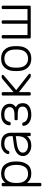

<svg xmlns="http://www.w3.org/2000/svg" viewBox="1317 -1887 760 3434"><g transform="rotate(-90 1697.0 -170.0)"><path d="M82 0ZM143 168Q143 178 137 184Q131 190 121 190H104Q94 190 88 184Q82 178 82 168V-498Q82 -508 88 -514Q94 -520 104 -520H121Q131 -520 137 -514Q143 -508 143 -498V-451Q201 -530 311 -530Q419 -530 470.5 -461.5Q522 -393 525 -293Q526 -283 526 -260Q526 -237 525 -227Q522 -127 470.5 -58.5Q419 10 311 10Q202 10 143 -69ZM305 -48Q386 -48 423.5 -99.5Q461 -151 464 -232Q465 -242 465 -260Q465 -353 429 -412.5Q393 -472 305 -472Q226 -472 186 -419.5Q146 -367 143 -296L142 -257L143 -218Q144 -175 162 -136.5Q180 -98 216 -73Q252 -48 305 -48Z M623 0ZM979 -69Q957 -36 914.5 -13Q872 10 802 10Q754 10 713 -10Q672 -30 647.5 -64Q623 -98 623 -139Q623 -205 676.5 -247Q730 -289 821 -301L979 -323V-358Q979 -413 945.5 -442.5Q912 -472 843 -472Q792 -472 759.5 -452Q727 -432 718 -404Q714 -392 708.5 -387.5Q703 -383 694 -383H680Q671 -383 664.5 -389.5Q658 -396 658 -405Q658 -427 678 -456.5Q698 -486 740 -508Q782 -530 843 -530Q950 -530 995 -479Q1040 -428 1040 -355V-22Q1040 -12 1034 -6Q1028 0 1018 0H1001Q991 0 985 -6Q979 -12 979 -22ZM979 -268 850 -250Q768 -239 726 -212Q684 -185 684 -144Q684 -98 722.5 -73Q761 -48 812 -48Q885 -48 932 -96Q979 -144 979 -234Z M1363 -530Q1432 -530 1476 -507Q1520 -484 1539.5 -448.5Q1559 -413 1559 -375Q1559 -336 1539.5 -308.5Q1520 -281 1497 -267Q1535 -246 1552 -216.5Q1569 -187 1569 -141Q1569 -66 1511.5 -28Q1454 10 1363 10Q1295 10 1250 -12.5Q1205 -35 1184 -67.5Q1163 -100 1163 -131Q1163 -140 1169 -145.5Q1175 -151 1184 -151H1201Q1220 -151 1225 -130Q1237 -87 1276.5 -67.5Q1316 -48 1363 -48Q1423 -48 1465.5 -72.5Q1508 -97 1508 -144Q1508 -195 1473 -214Q1438 -233 1370 -233H1286Q1276 -233 1270 -239Q1264 -245 1264 -255V-269Q1264 -279 1270 -285Q1276 -291 1286 -291H1363Q1423 -291 1460.5 -311.5Q1498 -332 1498 -375Q1498 -416 1466 -444Q1434 -472 1363 -472Q1303 -472 1274.5 -450Q1246 -428 1235 -380Q1230 -359 1211 -359H1194Q1185 -359 1179 -364.5Q1173 -370 1173 -379Q1173 -421 1196 -455.5Q1219 -490 1262 -510Q1305 -530 1363 -530Z M2082 -40Q2095 -30 2095 -20Q2095 -11 2089.5 -5.5Q2084 0 2075 0H2057Q2043 0 2036 -3Q2029 -6 2015 -17L1766 -212V-22Q1766 -12 1760 -6Q1754 0 1744 0H1727Q1717 0 1711 -6Q1705 -12 1705 -22V-498Q1705 -508 1711 -514Q1717 -520 1727 -520H1744Q1754 -520 1760 -514Q1766 -508 1766 -498V-308L1997 -503Q2013 -515 2019 -517.5Q2025 -520 2039 -520H2055Q2064 -520 2069.5 -514.5Q2075 -509 2075 -500Q2075 -489 2062 -480L1802 -260Z M2143 0ZM2589 -260Q2589 -228 2588 -218Q2585 -117 2527.5 -53.5Q2470 10 2366 10Q2262 10 2204.5 -53.5Q2147 -117 2144 -218L2143 -260L2144 -302Q2147 -403 2204.5 -466.5Q2262 -530 2366 -530Q2470 -530 2527.5 -466.5Q2585 -403 2588 -302Q2589 -292 2589 -260ZM2205 -297 2204 -260 2205 -223Q2208 -139 2251.5 -93.5Q2295 -48 2366 -48Q2437 -48 2480.5 -93.5Q2524 -139 2527 -223Q2528 -233 2528 -260Q2528 -287 2527 -297Q2524 -381 2480.5 -426.5Q2437 -472 2366 -472Q2295 -472 2251.5 -426.5Q2208 -381 2205 -297Z M3252 -58V-498Q3252 -508 3258 -514Q3264 -520 3274 -520H3291Q3301 -520 3307 -514Q3313 -508 3313 -498V-22Q3313 -12 3307 -6Q3301 0 3291 0H2748Q2738 0 2732 -6Q2726 -12 2726 -22V-498Q2726 -508 2732 -514Q2738 -520 2748 -520H2765Q2775 -520 2781 -514Q2787 -508 2787 -498V-58H2989V-498Q2989 -508 2995 -514Q3001 -520 3011 -520H3028Q3038 -520 3044 -514Q3050 -508 3050 -498V-58Z"/></g></svg>

Font: Hezaedrus Light
Style: Regular
Weight: 300
Designer: Hubert & Fischer
Foundry: Hubert & Fischer
Version: Version 1.10;September 3, 2019;FontCreator 11.5.0.2425 64-bi